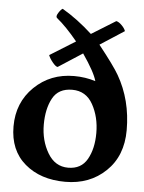

<svg xmlns="http://www.w3.org/2000/svg" viewBox="-53 -777 624 832"><g transform="rotate(5 259.0 -361.0)"><path d="M378 -210Q378 -280 348 -334Q318 -388 258 -388Q198 -388 173 -342Q148 -296 148 -227Q148 -158 180 -104Q212 -50 269 -50Q326 -50 352 -96Q378 -142 378 -210ZM262 12Q154 12 86 -46Q18 -104 18 -208Q18 -312 88 -380Q158 -448 261 -448Q310 -448 354 -434Q344 -472 291 -549L186 -481Q178 -481 164 -498Q150 -515 145 -529L256 -598Q206 -659 165 -692Q158 -698 168 -714Q178 -730 186 -734Q254 -694 317 -636L422 -701Q433 -699 446 -686Q459 -673 463 -661L358 -593Q427 -506 448 -469Q508 -365 508 -234Q508 -122 438 -55Q368 12 262 12Z"/></g></svg>

Font: Lusitana
Style: Bold
Weight: 700
Designer: Ana Paula Megda
Foundry: Ana Paula Megda
Version: Version 1.001; ttfautohint (v1.4.1)